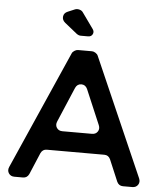

<svg xmlns="http://www.w3.org/2000/svg" viewBox="-60 -968 858 1020"><g transform="rotate(5 369.0 -458.0)"><path d="M341 -777Q330 -777 319 -785L253 -838Q236 -852 238.5 -871Q241 -890 261 -898L299 -914Q310 -918 322.5 -914.5Q335 -911 341 -902L401 -818Q411 -804 404 -790.5Q397 -777 380 -777ZM553 -137Q543 -158 521 -158H214Q192 -158 182 -137L133 -21Q123 0 101 0H55Q35 0 25 -15Q15 -30 23 -49L301 -679Q304 -687 314 -693.5Q324 -700 333 -700H408Q417 -700 427 -693.5Q437 -687 440 -679L716 -49Q724 -30 714 -15Q704 0 684 0H634Q612 0 602 -21ZM446 -263Q466 -263 476 -278Q486 -293 478 -312L399 -498Q389 -520 367 -520Q345 -520 335 -498L256 -312Q248 -293 258 -278Q268 -263 288 -263Z"/></g></svg>

Font: Trueno
Style: Round
Weight: 400
Designer: Julieta Ulanovsky, Jasper
Foundry: Julieta Ulanovsky, Cannot Into Space Fonts
Version: Version 3.001